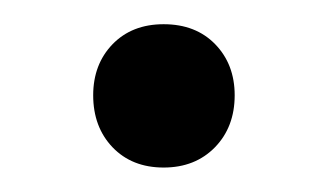

<svg xmlns="http://www.w3.org/2000/svg" viewBox="-20 -409 268 157"><path d="M56.2 -331.1Q56.2 -356.4 72 -372.8Q87.9 -389.2 113.8 -389.2Q140.1 -389.2 156 -372.8Q171.9 -356.4 171.9 -331.1Q171.9 -305.2 155.8 -288.6Q139.6 -272 113.8 -272Q87.9 -272 72 -288.6Q56.2 -305.2 56.2 -331.1Z"/></svg>

Font: El Messiri SemiBold
Style: Regular
Weight: 600
Designer: Mohamed Gaber
Foundry: Kief Type Foundry
Version: Version 2.007;PS 002.007;hotconv 1.0.88;makeotf.lib2.5.64775